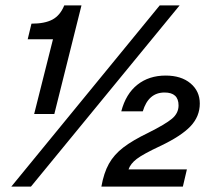

<svg xmlns="http://www.w3.org/2000/svg" viewBox="-20 -694 794 714"><path d="M107 -270 177 -548H83L97 -606Q147 -606 175.5 -621.5Q204 -637 219 -674H283L182 -270ZM22 0 574 -674H648L95 0ZM723 -309Q723 -261 688.5 -224.5Q654 -188 576 -151Q512 -121 488.5 -103Q465 -85 458 -64H675L660 0H357Q366 -51 385 -85Q404 -119 438.5 -145.5Q473 -172 531 -200Q595 -232 619.5 -252.5Q644 -273 644 -302Q644 -350 592 -350Q532 -350 511 -280H431Q448 -345 491 -379Q534 -413 596 -413Q654 -413 688.5 -384Q723 -355 723 -309Z"/></svg>

Font: CST
Style: Italic
Weight: 400
Italic angle: -14°
Version: Version 1.00